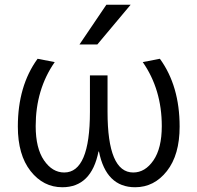

<svg xmlns="http://www.w3.org/2000/svg" viewBox="-20 -777 830 807"><path d="M735 -245Q735 -126 681.5 -58Q628 10 548 10Q426 10 396 -140H394Q364 10 242 10Q162 10 108.5 -58Q55 -126 55 -245Q55 -416 138 -530L210 -516Q130 -401 130 -247Q130 -154 165 -103Q200 -52 250 -52Q358 -52 358 -307V-460H432V-307Q432 -52 540 -52Q590 -52 625 -103Q660 -154 660 -247Q660 -401 580 -516L652 -530Q735 -416 735 -245ZM389 -590H314L427 -757H529Z"/></svg>

Font: M PLUS 1p
Style: Regular
Weight: 400
Version: Version 1.062